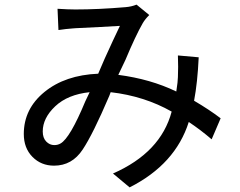

<svg xmlns="http://www.w3.org/2000/svg" viewBox="-20 -763 1040 831"><path d="M541 48 469 -12Q676 -103 723 -280Q605 -347 459 -364L453 -348Q382 -182 338 -116Q292 -46 214 -46Q158 -46 120.5 -84Q83 -122 83 -183Q83 -292 172.5 -365Q262 -438 405 -444Q418 -474 433 -509Q471 -593 499 -651Q474 -649 410 -646Q346 -643 308 -641L295 -640Q266 -638 233 -633L229 -725Q276 -722 306 -722Q406 -722 523 -732Q549 -734 571 -743L626 -698Q608 -680 598 -663Q567 -609 523 -504Q507 -469 492 -439Q631 -421 743 -367Q750 -412 750 -429Q751 -450 751 -474L750 -523L840 -515Q835 -406 820 -327Q885 -289 935 -251L896 -160Q847 -202 797 -235Q739 -52 541 48ZM215 -135Q230 -135 242 -142Q283 -165 349 -324L368 -364Q273 -354 219 -303Q165 -252 165 -194Q165 -166 180 -150.5Q195 -135 215 -135Z"/></svg>

Font: LXGW 975 Gothic SC
Style: Regular
Weight: 400
Version: Version 2.01;February 25, 2021